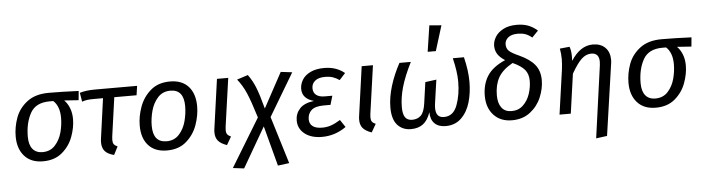

<svg xmlns="http://www.w3.org/2000/svg" viewBox="-56 -1068 5650 1545"><g transform="rotate(-5 2769.5 -295.5)"><path d="M52 -206Q52 -282 79 -356.5Q106 -431 172.5 -482Q239 -533 348 -533Q453 -533 589 -527L582 -453L466 -461Q492 -436 508 -396Q524 -356 524 -306Q524 -238 497 -164.5Q470 -91 409.5 -39.5Q349 12 254 12Q158 12 105 -47.5Q52 -107 52 -206ZM429 -324Q429 -373 415.5 -408Q402 -443 378 -464H348Q236 -464 192.5 -385.5Q149 -307 149 -195Q149 -130 177 -96Q205 -62 257 -62Q320 -62 358.5 -104.5Q397 -147 413 -206.5Q429 -266 429 -324Z M826 -138Q824 -116 824 -110Q824 -88 832.5 -76Q841 -64 862 -55L828 11Q777 -2 754.5 -28Q732 -54 732 -99Q732 -115 735 -134L779 -452H709Q675 -452 654 -449.5Q633 -447 609 -439L597 -511Q645 -527 721 -527H1061L1050 -452H870Z M1054 -206Q1054 -280 1081.5 -356.5Q1109 -433 1170 -486Q1231 -539 1327 -539Q1424 -539 1476 -481Q1528 -423 1528 -321Q1528 -248 1501 -171.5Q1474 -95 1413 -41.5Q1352 12 1256 12Q1159 12 1106.5 -46Q1054 -104 1054 -206ZM1432 -331Q1432 -465 1324 -465Q1261 -465 1222 -421.5Q1183 -378 1166.5 -316.5Q1150 -255 1150 -196Q1150 -62 1259 -62Q1322 -62 1361 -105.5Q1400 -149 1416 -210.5Q1432 -272 1432 -331Z M1742 -138Q1740 -116 1740 -110Q1740 -88 1748.5 -76Q1757 -64 1778 -55L1740 11Q1691 -6 1669.5 -31.5Q1648 -57 1648 -100Q1648 -116 1651 -134L1706 -527H1797Z M2109 -183 2226 199 2134 211 2048 -113 1861 210 1771 199 2007 -189Q1965 -326 1936.5 -391Q1908 -456 1867 -507L1956 -536Q1990 -490 2014 -431.5Q2038 -373 2069 -256L2222 -538L2314 -527Z M2316 -137Q2316 -192 2352 -232Q2388 -272 2468 -282Q2374 -308 2374 -387Q2374 -425 2395 -460Q2416 -495 2461 -517Q2506 -539 2573 -539Q2670 -539 2737 -484L2689 -431Q2663 -449 2636.5 -458Q2610 -467 2573 -467Q2520 -467 2492.5 -444Q2465 -421 2465 -385Q2465 -349 2489 -330Q2513 -311 2557 -311H2619L2598 -239H2545Q2473 -239 2443 -211Q2413 -183 2413 -138Q2413 -102 2439 -82Q2465 -62 2516 -62Q2554 -62 2587.5 -73.5Q2621 -85 2663 -111L2703 -51Q2614 12 2508 12Q2421 12 2368.5 -29.5Q2316 -71 2316 -137Z M2911 -138Q2909 -116 2909 -110Q2909 -88 2917.5 -76Q2926 -64 2947 -55L2909 11Q2860 -6 2838.5 -31.5Q2817 -57 2817 -100Q2817 -116 2820 -134L2875 -527H2966Z M3076 -175Q3076 -257 3104 -348Q3132 -439 3180 -527H3272Q3216 -415 3192 -330.5Q3168 -246 3168 -170Q3168 -113 3186.5 -87.5Q3205 -62 3243 -62Q3286 -62 3313 -88Q3340 -114 3350 -184L3374 -355L3464 -367L3437 -178Q3434 -157 3434 -139Q3434 -102 3449.5 -82Q3465 -62 3500 -62Q3575 -62 3606.5 -145.5Q3638 -229 3638 -336Q3638 -416 3611 -527H3701Q3728 -417 3728 -327Q3728 -239 3706 -162.5Q3684 -86 3634 -37Q3584 12 3507 12Q3450 12 3418 -19Q3386 -50 3385 -110Q3363 -46 3324.5 -17Q3286 12 3227 12Q3159 12 3117.5 -34Q3076 -80 3076 -175ZM3543 -799 3480 -596H3414L3446 -807Z M4313 -689 4263 -637Q4235 -660 4209 -669Q4183 -678 4150 -678Q4097 -678 4070.5 -655.5Q4044 -633 4044 -601Q4044 -568 4064.5 -548Q4085 -528 4146 -501Q4229 -463 4269 -414Q4309 -365 4309 -289Q4309 -222 4280 -152Q4251 -82 4190.5 -35Q4130 12 4043 12Q3950 12 3895.5 -47Q3841 -106 3841 -202Q3841 -296 3884 -363.5Q3927 -431 4029 -475Q3987 -502 3969 -531Q3951 -560 3951 -598Q3951 -633 3972 -668Q3993 -703 4037 -726.5Q4081 -750 4146 -750Q4199 -750 4238.5 -735Q4278 -720 4313 -689ZM3938 -198Q3938 -134 3965.5 -98Q3993 -62 4046 -62Q4102 -62 4139.5 -98Q4177 -134 4194.5 -187Q4212 -240 4212 -292Q4212 -347 4183.5 -381.5Q4155 -416 4087 -447Q4003 -400 3970.5 -341Q3938 -282 3938 -198Z M4785 -368Q4787 -388 4787 -396Q4787 -467 4724 -467Q4682 -467 4646 -434Q4610 -401 4563 -319L4518 0H4427L4478 -360Q4484 -408 4484 -444Q4484 -487 4476 -529L4555 -537Q4567 -505 4567 -458Q4567 -435 4566 -422Q4641 -539 4742 -539Q4806 -539 4842.5 -502.5Q4879 -466 4879 -403Q4879 -388 4876 -370L4793 204L4704 216Z M5002 -206Q5002 -282 5029 -356.5Q5056 -431 5122.5 -482Q5189 -533 5298 -533Q5403 -533 5539 -527L5532 -453L5416 -461Q5442 -436 5458 -396Q5474 -356 5474 -306Q5474 -238 5447 -164.5Q5420 -91 5359.5 -39.5Q5299 12 5204 12Q5108 12 5055 -47.5Q5002 -107 5002 -206ZM5379 -324Q5379 -373 5365.5 -408Q5352 -443 5328 -464H5298Q5186 -464 5142.5 -385.5Q5099 -307 5099 -195Q5099 -130 5127 -96Q5155 -62 5207 -62Q5270 -62 5308.5 -104.5Q5347 -147 5363 -206.5Q5379 -266 5379 -324Z"/></g></svg>

Font: Fira Sans
Style: Italic
Weight: 400
Italic angle: -8°
Designer: bBox Type GmbH & Carrois Corporate GbR & Edenspiekermann AG
Foundry: bBox Type GmbH & Carrois Corporate GbR & Edenspiekermann AG
Version: Version 4.301